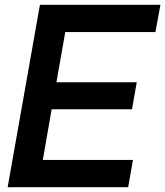

<svg xmlns="http://www.w3.org/2000/svg" viewBox="-20 -783 691 803"><path d="M516 0H12L147 -763H651L630 -649H253L216 -439H552L532 -326H196L159 -114H536Z"/></svg>

Font: Open Sauce Sans SemiBold Italic
Style: Regular
Weight: 600
Italic angle: -10°
Designer: Alfredo Marco Pradil
Foundry: Creative Sauce Fz LLC
Version: Version 1.477